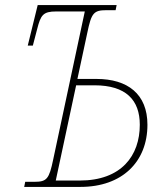

<svg xmlns="http://www.w3.org/2000/svg" viewBox="-20 -734 648 754"><path d="M75 0H296C460 0 559 -99 559 -244C559 -365 481 -424 359 -424H284L323 -606C339 -683 348 -694 398 -694H434L438 -714H128L89 -555H109L126 -620C140 -675 149 -689 201 -689H313L189 -108C173 -31 164 -20 115 -20H79ZM199 -25 279 -399H351C475 -399 529 -341 529 -244C529 -123 457 -25 293 -25Z"/></svg>

Font: Noto Serif SemiCondensed Thin
Style: Italic
Weight: 100
Width: 4
Italic angle: -12°
Designer: Monotype Design Team
Foundry: Monotype Imaging Inc.
Version: Version 2.013